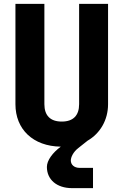

<svg xmlns="http://www.w3.org/2000/svg" viewBox="-20 -750 640 995"><path d="M390 -210C390 -152 360 -120 300 -120C240 -120 210 -152 210 -210V-730H60V-210C60 -80 151 8 295 10C253 41 223 81 223 115C223 180 273 225 354 225H462V120H393C364 120 347 103 347 82C347 65 359 38 386 17L434 -21C498 -58 540 -127 540 -210V-730H390Z"/></svg>

Font: Tekne LDO ExtraBold
Style: Regular
Weight: 800
Monospace: yes
Designer: Alessio Laiso, Mario Rullo, Paolo Rosset
Foundry: Alessio Laiso
Version: Version 1.000;hotconv 1.0.109;makeotfexe 2.5.65596